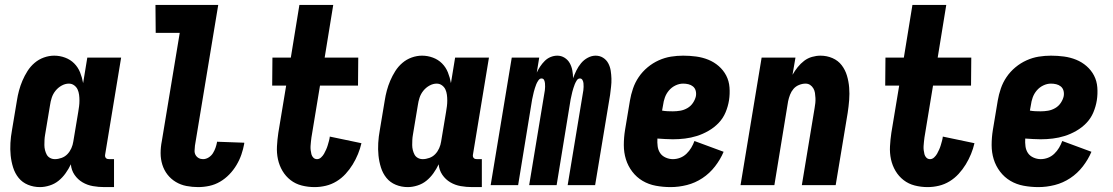

<svg xmlns="http://www.w3.org/2000/svg" viewBox="-20 -755 4540 783"><path d="M143 8Q117 8 94 -1.5Q71 -11 56 -29.5Q41 -48 33.5 -72Q26 -96 23.5 -121Q21 -146 22.5 -172Q24 -198 29 -225L49 -345Q52 -365 57.5 -385.5Q63 -406 71.5 -426Q80 -446 92 -465Q104 -484 121 -498.5Q138 -513 159 -520.5Q180 -528 201 -528Q224 -528 245.5 -520Q267 -512 282.5 -496.5Q298 -481 306.5 -460Q315 -439 319 -416L336 -520H474L409 -126Q408 -122 408.5 -118Q409 -114 411.5 -111Q414 -108 417.5 -107Q421 -106 425 -106H445V8H406Q382 8 359 4Q336 0 316.5 -11.5Q297 -23 284 -42Q271 -61 269 -85Q260 -66 247.5 -48.5Q235 -31 219 -18Q203 -5 182.5 1.5Q162 8 143 8ZM204 -106Q217 -106 231 -111Q245 -116 255 -126.5Q265 -137 271 -150.5Q277 -164 279 -178L299 -298Q301 -310 302.5 -321.5Q304 -333 304 -345Q304 -357 302.5 -368.5Q301 -380 296.5 -390Q292 -400 282.5 -407Q273 -414 261 -414Q246 -414 231.5 -406Q217 -398 206.5 -385Q196 -372 191 -356.5Q186 -341 184 -326L164 -206Q162 -195 161.5 -184.5Q161 -174 161 -163.5Q161 -153 163.5 -143Q166 -133 170.5 -124.5Q175 -116 184 -111Q193 -106 204 -106Z M788 8Q764 8 740.5 3.5Q717 -1 697 -13Q677 -25 663 -43Q649 -61 642 -83.5Q635 -106 635 -130.5Q635 -155 640 -180L713 -621H615L614 -735H870L775 -161Q774 -151 773.5 -141Q773 -131 777.5 -123Q782 -115 790 -110.5Q798 -106 808 -106Q820 -106 831 -113Q842 -120 848.5 -130.5Q855 -141 859 -152.5Q863 -164 865 -175V-177L976 -173V-169Q972 -147 964.5 -125Q957 -103 944.5 -82Q932 -61 915 -43.5Q898 -26 877.5 -14Q857 -2 834 3Q811 8 788 8Z M1263 8Q1236 8 1210.5 1.5Q1185 -5 1165 -20.5Q1145 -36 1132 -58Q1119 -80 1113.5 -105.5Q1108 -131 1109.5 -158.5Q1111 -186 1115 -213L1147 -406H1090L1091 -520H1166L1201 -735H1339L1304 -520H1441L1440 -406H1285L1250 -194Q1249 -186 1248 -177Q1247 -168 1246.5 -159.5Q1246 -151 1247 -142.5Q1248 -134 1250 -126Q1252 -118 1258 -112Q1264 -106 1273 -106Q1282 -106 1289.5 -113Q1297 -120 1301.5 -128Q1306 -136 1310 -145Q1314 -154 1316.5 -162.5Q1319 -171 1321.5 -180Q1324 -189 1325 -198L1454 -171Q1449 -149 1440 -127Q1431 -105 1418.5 -84.5Q1406 -64 1389.5 -46Q1373 -28 1352.5 -15.5Q1332 -3 1309 2.5Q1286 8 1263 8Z M1643 8Q1617 8 1594 -1.5Q1571 -11 1556 -29.5Q1541 -48 1533.5 -72Q1526 -96 1523.5 -121Q1521 -146 1522.5 -172Q1524 -198 1529 -225L1549 -345Q1552 -365 1557.5 -385.5Q1563 -406 1571.5 -426Q1580 -446 1592 -465Q1604 -484 1621 -498.5Q1638 -513 1659 -520.5Q1680 -528 1701 -528Q1724 -528 1745.5 -520Q1767 -512 1782.5 -496.5Q1798 -481 1806.5 -460Q1815 -439 1819 -416L1836 -520H1974L1909 -126Q1908 -122 1908.5 -118Q1909 -114 1911.5 -111Q1914 -108 1917.5 -107Q1921 -106 1925 -106H1945V8H1906Q1882 8 1859 4Q1836 0 1816.5 -11.5Q1797 -23 1784 -42Q1771 -61 1769 -85Q1760 -66 1747.5 -48.5Q1735 -31 1719 -18Q1703 -5 1682.5 1.5Q1662 8 1643 8ZM1704 -106Q1717 -106 1731 -111Q1745 -116 1755 -126.5Q1765 -137 1771 -150.5Q1777 -164 1779 -178L1799 -298Q1801 -310 1802.5 -321.5Q1804 -333 1804 -345Q1804 -357 1802.5 -368.5Q1801 -380 1796.5 -390Q1792 -400 1782.5 -407Q1773 -414 1761 -414Q1746 -414 1731.5 -406Q1717 -398 1706.5 -385Q1696 -372 1691 -356.5Q1686 -341 1684 -326L1664 -206Q1662 -195 1661.5 -184.5Q1661 -174 1661 -163.5Q1661 -153 1663.5 -143Q1666 -133 1670.5 -124.5Q1675 -116 1684 -111Q1693 -106 1704 -106Z M1981 0 2067 -520H2179L2169 -459Q2175 -472 2183 -484Q2191 -496 2201.5 -506.5Q2212 -517 2225.5 -522.5Q2239 -528 2253 -528Q2269 -528 2282.5 -519.5Q2296 -511 2303.5 -497.5Q2311 -484 2314 -468Q2317 -452 2317 -436Q2323 -452 2330.5 -467.5Q2338 -483 2349.5 -497Q2361 -511 2377 -519.5Q2393 -528 2409 -528Q2426 -528 2439.5 -519.5Q2453 -511 2460.5 -497Q2468 -483 2470.5 -467Q2473 -451 2473.5 -434.5Q2474 -418 2472 -401.5Q2470 -385 2468 -368L2407 0H2295L2359 -387Q2360 -394 2360 -401Q2360 -408 2359.5 -415Q2359 -422 2355.5 -428.5Q2352 -435 2345 -435Q2337 -435 2332 -427Q2327 -419 2324 -411.5Q2321 -404 2318.5 -396Q2316 -388 2314 -380.5Q2312 -373 2310.5 -365Q2309 -357 2307 -349L2250 0H2138L2202 -387Q2203 -394 2203 -401Q2203 -408 2202.5 -415Q2202 -422 2199 -428.5Q2196 -435 2188 -435Q2181 -435 2175.5 -427Q2170 -419 2167 -411.5Q2164 -404 2161.5 -396Q2159 -388 2157 -380.5Q2155 -373 2153.5 -365Q2152 -357 2150 -349L2093 0Z M2715 8Q2684 8 2654.5 2.5Q2625 -3 2600.5 -17.5Q2576 -32 2558.5 -55Q2541 -78 2532.5 -105.5Q2524 -133 2524 -163.5Q2524 -194 2529 -225L2549 -345Q2553 -369 2561.5 -394Q2570 -419 2585 -441Q2600 -463 2621 -480.5Q2642 -498 2666.5 -509Q2691 -520 2716 -524Q2741 -528 2766 -528Q2793 -528 2819 -524.5Q2845 -521 2868.5 -511.5Q2892 -502 2911 -485.5Q2930 -469 2941.5 -447Q2953 -425 2955 -398.5Q2957 -372 2953 -346Q2949 -321 2939 -297Q2929 -273 2911 -254Q2893 -235 2869.5 -221.5Q2846 -208 2822 -200.5Q2798 -193 2773.5 -190Q2749 -187 2724 -187Q2709 -187 2693 -188Q2677 -189 2661 -190Q2660 -174 2662 -158.5Q2664 -143 2672 -131Q2680 -119 2694.5 -112.5Q2709 -106 2724 -106Q2739 -106 2753.5 -111.5Q2768 -117 2779.5 -128Q2791 -139 2799 -152.5Q2807 -166 2812 -180L2931 -136Q2918 -105 2896 -76.5Q2874 -48 2844.5 -28.5Q2815 -9 2781.5 -0.5Q2748 8 2715 8ZM2724 -301Q2739 -301 2754 -303.5Q2769 -306 2783 -314Q2797 -322 2806 -335.5Q2815 -349 2818 -363Q2820 -375 2817 -385.5Q2814 -396 2806 -402.5Q2798 -409 2787.5 -411.5Q2777 -414 2766 -414Q2750 -414 2734.5 -406.5Q2719 -399 2708 -386Q2697 -373 2691.5 -357.5Q2686 -342 2684 -326L2680 -304Q2691 -302 2702 -301.5Q2713 -301 2724 -301Z M3000 0 3086 -520H3224L3212 -450Q3221 -466 3233 -481Q3245 -496 3259.5 -507Q3274 -518 3291.5 -523Q3309 -528 3326 -528Q3352 -528 3375 -518Q3398 -508 3412.5 -489Q3427 -470 3434 -446.5Q3441 -423 3443 -398Q3445 -373 3443 -347Q3441 -321 3437 -295L3388 0H3250L3302 -314Q3304 -325 3305 -335Q3306 -345 3305.5 -355.5Q3305 -366 3303.5 -376Q3302 -386 3297 -394.5Q3292 -403 3284 -408.5Q3276 -414 3265 -414Q3252 -414 3238.5 -408.5Q3225 -403 3216 -392.5Q3207 -382 3202 -369Q3197 -356 3194 -342L3138 0Z M3763 8Q3736 8 3710.5 1.5Q3685 -5 3665 -20.5Q3645 -36 3632 -58Q3619 -80 3613.5 -105.5Q3608 -131 3609.5 -158.5Q3611 -186 3615 -213L3647 -406H3590L3591 -520H3666L3701 -735H3839L3804 -520H3941L3940 -406H3785L3750 -194Q3749 -186 3748 -177Q3747 -168 3746.5 -159.5Q3746 -151 3747 -142.5Q3748 -134 3750 -126Q3752 -118 3758 -112Q3764 -106 3773 -106Q3782 -106 3789.5 -113Q3797 -120 3801.5 -128Q3806 -136 3810 -145Q3814 -154 3816.5 -162.5Q3819 -171 3821.5 -180Q3824 -189 3825 -198L3954 -171Q3949 -149 3940 -127Q3931 -105 3918.5 -84.5Q3906 -64 3889.5 -46Q3873 -28 3852.5 -15.5Q3832 -3 3809 2.5Q3786 8 3763 8Z M4215 8Q4184 8 4154.5 2.5Q4125 -3 4100.5 -17.5Q4076 -32 4058.5 -55Q4041 -78 4032.5 -105.5Q4024 -133 4024 -163.5Q4024 -194 4029 -225L4049 -345Q4053 -369 4061.5 -394Q4070 -419 4085 -441Q4100 -463 4121 -480.5Q4142 -498 4166.5 -509Q4191 -520 4216 -524Q4241 -528 4266 -528Q4293 -528 4319 -524.5Q4345 -521 4368.5 -511.5Q4392 -502 4411 -485.5Q4430 -469 4441.5 -447Q4453 -425 4455 -398.5Q4457 -372 4453 -346Q4449 -321 4439 -297Q4429 -273 4411 -254Q4393 -235 4369.5 -221.5Q4346 -208 4322 -200.5Q4298 -193 4273.5 -190Q4249 -187 4224 -187Q4209 -187 4193 -188Q4177 -189 4161 -190Q4160 -174 4162 -158.5Q4164 -143 4172 -131Q4180 -119 4194.5 -112.5Q4209 -106 4224 -106Q4239 -106 4253.5 -111.5Q4268 -117 4279.5 -128Q4291 -139 4299 -152.5Q4307 -166 4312 -180L4431 -136Q4418 -105 4396 -76.5Q4374 -48 4344.5 -28.5Q4315 -9 4281.5 -0.5Q4248 8 4215 8ZM4224 -301Q4239 -301 4254 -303.5Q4269 -306 4283 -314Q4297 -322 4306 -335.5Q4315 -349 4318 -363Q4320 -375 4317 -385.5Q4314 -396 4306 -402.5Q4298 -409 4287.5 -411.5Q4277 -414 4266 -414Q4250 -414 4234.5 -406.5Q4219 -399 4208 -386Q4197 -373 4191.5 -357.5Q4186 -342 4184 -326L4180 -304Q4191 -302 4202 -301.5Q4213 -301 4224 -301Z"/></svg>

Font: Iosevka Heavy
Style: Italic
Weight: 900
Italic angle: -9°
Monospace: yes
Designer: Belleve Invis
Foundry: Belleve Invis
Version: Version 32.5.0; ttfautohint (v1.8.4)